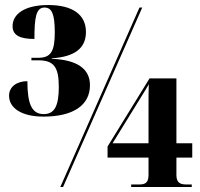

<svg xmlns="http://www.w3.org/2000/svg" viewBox="-20 -744 794 764"><path d="M153 -280C271 -280 338 -325 338 -405C338 -471 286 -506 186 -510V-512C280 -518 322 -554 322 -617C322 -687 267 -724 172 -724C75 -724 30 -686 30 -640C30 -602 62 -589 117 -589C117 -673 123 -714 157 -714C185 -714 198 -691 198 -615C198 -539 182 -514 132 -514H105V-504H132C193 -504 214 -479 214 -398C214 -321 196 -290 154 -290C107 -290 89 -329 89 -421C47 -421 16 -399 16 -363C16 -316 63 -280 153 -280ZM220 0H231L546 -714H535ZM502 0H743V-10H722C701 -10 682 -14 682 -47V-117H745V-174H682V-432H575L408 -161V-117H571V-47C571 -14 554 -10 534 -10H502ZM428 -174 555 -380C561 -390 567 -399 572 -409C571 -384 571 -347 571 -321V-174Z"/></svg>

Font: Noto Serif Display Condensed Black
Style: Regular
Weight: 900
Width: 3
Designer: Monotype Design Team
Foundry: Monotype Imaging Inc.
Version: Version 2.009